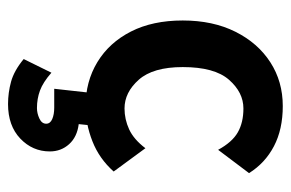

<svg xmlns="http://www.w3.org/2000/svg" viewBox="-143 -376 724 478"><g transform="rotate(90 219.0 -137.0)"><path d="M245 12Q183 12 134.5 -17.5Q86 -47 58.5 -101Q31 -155 31 -230Q31 -305 59 -361Q87 -417 135 -448Q183 -479 244 -479Q302 -479 344 -457Q386 -435 411 -395L353 -318Q334 -353 309.5 -367Q285 -381 250 -381Q210 -381 178.5 -345Q147 -309 147 -230Q147 -156 178.5 -120.5Q210 -85 250 -85Q277 -85 302 -96.5Q327 -108 349 -137L407 -58Q375 -22 331.5 -5Q288 12 245 12ZM239 205Q211 205 183.5 197.5Q156 190 127 166L161 97Q185 118 205.5 125.5Q226 133 249 133Q262 133 275 127Q288 121 288 110Q288 100 276.5 95Q265 90 248 90H201L211 0H292L289 29Q321 33 339 53Q357 73 357 101Q357 144 325 174.5Q293 205 239 205Z"/></g></svg>

Font: Inconsolata SemiCondensed ExtraBold
Style: Regular
Weight: 800
Width: 4
Monospace: yes
Designer: Raph Levien, Cyreal, Brenton Simpson
Foundry: Raph Levien, Cyreal, Google
Version: Version 3.100; ttfautohint (v1.8.4.7-5d5b)